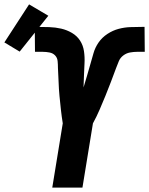

<svg xmlns="http://www.w3.org/2000/svg" viewBox="-114 -858 682 878"><path d="M125 0 173 -294Q168 -325 164.5 -356.5Q161 -388 158 -419.5Q155 -451 154 -483Q153 -515 151 -547Q151 -563 149.5 -578.5Q148 -594 138 -604.5Q128 -615 112.5 -618Q97 -621 82 -621H46L45 -735H56Q84 -735 112 -734Q140 -733 166 -727Q192 -721 215 -707.5Q238 -694 252 -672.5Q266 -651 270 -624Q274 -597 272.5 -569Q271 -541 270 -513Q269 -485 268 -458Q276 -484 283.5 -510Q291 -536 298.5 -562Q306 -588 313.5 -614.5Q321 -641 337 -664Q353 -687 377.5 -703Q402 -719 428.5 -726Q455 -733 481.5 -734Q508 -735 534 -735H547L548 -621H512Q497 -621 480.5 -618Q464 -615 450 -604.5Q436 -594 429.5 -578.5Q423 -563 417 -547Q405 -515 393 -483Q381 -451 368 -419.5Q355 -388 341.5 -356.5Q328 -325 311 -294L263 0ZM-24 -622 -94 -664 19 -838 107 -786Z"/></svg>

Font: Iosevka Curly Heavy
Style: Italic
Weight: 900
Italic angle: -9°
Monospace: yes
Designer: Belleve Invis
Foundry: Belleve Invis
Version: Version 22.1.2; ttfautohint (v1.8.4)